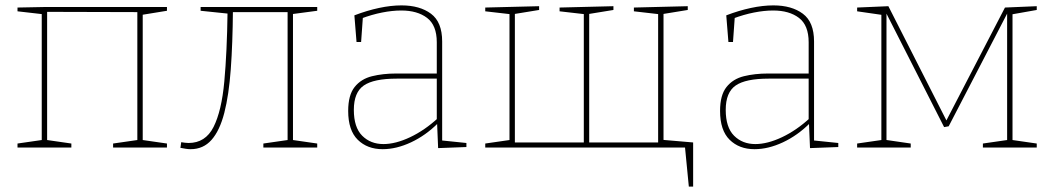

<svg xmlns="http://www.w3.org/2000/svg" viewBox="-20 -548 3915 713"><path d="M45 0V-15L142 -29L135 -21V-502L141 -495L45 -506V-520L147 -522H600V-508L502 -492L510 -499V-21L503 -29L600 -15V0H400V-15L497 -29L490 -21V-512L499 -503L147 -504L155 -512V-21L148 -29L245 -15V0Z M688 6Q679 6 670 4.5Q661 3 650 1L653 -20Q660 -19 666.5 -18Q673 -17 680 -17Q743 -17 773 -76.5Q803 -136 813 -245.5Q823 -355 825 -504L831 -497L725 -508V-522H1158V-508L1060 -495L1068 -502V-21L1061 -29L1158 -15V0H958V-15L1055 -29L1048 -21V-510L1054 -503H835L845 -511Q844 -387 837 -291Q830 -195 813 -129Q796 -63 765.5 -28.5Q735 6 688 6Z M1622 -19 1615 -27 1712 -17V-2L1607 2L1603 -94L1607 -91Q1561 -45 1506.5 -19.5Q1452 6 1401 6Q1344 6 1308.5 -29Q1273 -64 1273 -136Q1273 -195 1297 -225Q1321 -255 1361.5 -265Q1402 -275 1451 -275H1609L1602 -268V-391Q1602 -454 1566 -481.5Q1530 -509 1470 -509Q1437 -509 1399 -501.5Q1361 -494 1321 -479L1328 -490L1321 -392H1304L1296 -491Q1343 -509 1387.5 -518.5Q1432 -528 1471 -528Q1539 -528 1580.5 -497Q1622 -466 1622 -394ZM1294 -140Q1294 -75 1325 -44Q1356 -13 1404 -13Q1449 -13 1503 -38.5Q1557 -64 1607 -110L1602 -99V-263L1609 -256H1453Q1368 -256 1331 -230.5Q1294 -205 1294 -140Z M2538 145 2523 -9 2534 0H1782V-15L1879 -29L1872 -21V-502L1878 -495L1782 -506V-520L1982 -525V-511L1884 -495L1892 -502V-13L1884 -19H2153L2148 -13V-502L2154 -495L2058 -506V-520L2258 -525V-511L2160 -495L2168 -502V-13L2161 -19H2433L2424 -13V-502L2430 -495L2334 -506V-520L2534 -525V-511L2436 -495L2444 -502V-21L2437 -29L2554 -19V145Z M3003 -19 2996 -27 3093 -17V-2L2988 2L2984 -94L2988 -91Q2942 -45 2887.5 -19.5Q2833 6 2782 6Q2725 6 2689.5 -29Q2654 -64 2654 -136Q2654 -195 2678 -225Q2702 -255 2742.5 -265Q2783 -275 2832 -275H2990L2983 -268V-391Q2983 -454 2947 -481.5Q2911 -509 2851 -509Q2818 -509 2780 -501.5Q2742 -494 2702 -479L2709 -490L2702 -392H2685L2677 -491Q2724 -509 2768.5 -518.5Q2813 -528 2852 -528Q2920 -528 2961.5 -497Q3003 -466 3003 -394ZM2675 -140Q2675 -75 2706 -44Q2737 -13 2785 -13Q2830 -13 2884 -38.5Q2938 -64 2988 -110L2983 -99V-263L2990 -256H2834Q2749 -256 2712 -230.5Q2675 -205 2675 -140Z M3264 -513H3272V-21L3266 -29L3362 -15V0H3163V-15L3260 -29L3253 -21V-499L3260 -492L3163 -506V-520L3279 -525L3498 -94H3491L3712 -520L3830 -525V-511L3734 -494L3740 -501V-21L3733 -29L3830 -15V0H3630V-15L3727 -29L3720 -21V-507H3725L3503 -79L3486 -76Z"/></svg>

Font: Bitter Thin
Style: Regular
Weight: 100
Designer: Sol Matas, and Bitter project Authors
Foundry: Sol Matas
Version: Version 2.002